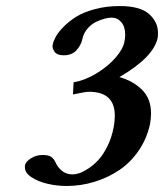

<svg xmlns="http://www.w3.org/2000/svg" viewBox="-20 -600 540 632"><path d="M347.2 -542Q338.4 -542 325.4 -538.8Q312.5 -535.6 296.9 -528.3Q281.2 -521 268.3 -506.1Q255.4 -491.2 251 -471.2Q247.1 -451.7 231.9 -434.8Q216.8 -418 189.9 -418Q168.9 -418 160.9 -428Q152.8 -438 152.8 -449.2Q152.8 -450.2 153.3 -451.9Q153.8 -453.6 153.8 -454.1Q155.8 -464.8 163.8 -479.5Q171.9 -494.1 189.7 -512.2Q207.5 -530.3 231.4 -545.2Q255.4 -560.1 293 -570.1Q330.6 -580.1 374 -580.1Q440.9 -580.1 470.5 -554Q500 -527.8 500 -492.2Q500 -480 499 -475.1Q485.4 -411.6 373 -346.2Q416.5 -334.5 446.8 -305.2Q477.1 -275.9 477.1 -227.1Q477.1 -210.9 474.1 -192.9Q463.9 -144.5 437 -105Q410.2 -65.4 372.8 -40.3Q335.4 -15.1 290.8 -1.5Q246.1 12.2 199.2 12.2Q167.5 12.2 136.2 4.9Q105 -2.4 83.5 -16.8Q62 -31.2 62 -48.8V-55.2Q64.5 -67.9 81.8 -78.9Q99.1 -89.8 120.1 -89.8Q139.6 -89.8 148.4 -83.7Q157.2 -77.6 163.1 -64.9Q169.4 -49.8 183.8 -37.8Q198.2 -25.9 219.2 -25.9Q228.5 -25.9 241.2 -30Q253.9 -34.2 271 -45.4Q288.1 -56.6 303.5 -73Q318.8 -89.4 333 -117.4Q347.2 -145.5 354 -180.2Q357.9 -200.2 357.9 -219.2Q357.9 -297.9 272.9 -297.9Q260.7 -297.9 220.2 -289.1L222.2 -329.1Q259.8 -335.4 297.9 -358.6Q335.9 -381.8 360.4 -410.2Q384.8 -438.5 389.2 -460.9Q392.1 -474.1 392.1 -485.8Q392.1 -512.2 379.2 -527.1Q366.2 -542 347.2 -542Z"/></svg>

Font: Linux Libertine G
Style: Bold Italic
Weight: 700
Italic angle: -11.5°
Designer: Philipp H. Poll
Foundry: Philipp H. Poll
Version: Version 4.1.0